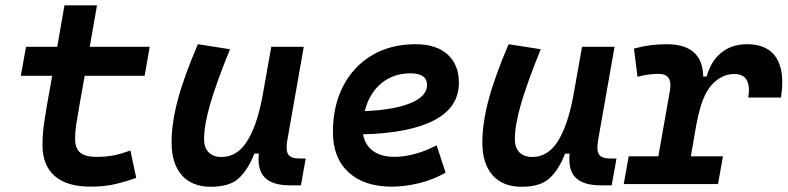

<svg xmlns="http://www.w3.org/2000/svg" viewBox="-20 -694 2970 724"><path d="M320.8 9.8Q232.4 9.8 186.3 -30.3Q140.1 -70.3 140.1 -148.4Q140.1 -180.7 143.8 -210.9Q147.5 -241.2 156.7 -295.4L176.8 -408.2H58.6L78.1 -517.6H195.8L223.1 -673.8H345.7L318.4 -517.6H544.4L525.4 -408.2H299.3L279.3 -295.4Q271 -248 267.1 -222.7Q263.2 -197.3 263.2 -169.9Q263.2 -134.8 282.2 -118.7Q301.3 -102.5 342.8 -102.5Q378.9 -102.5 406.5 -107.7Q434.1 -112.8 471.7 -126.5L493.7 -23.4Q456.5 -9.8 415.5 0Q374.5 9.8 320.8 9.8Z M774.9 10.3Q704.1 10.3 665.5 -33.4Q627 -77.1 627 -156.7Q627 -229.5 650.4 -317.4Q673.8 -405.3 726.1 -527.3L847.2 -508.3Q796.4 -383.3 772.9 -302.7Q749.5 -222.2 749.5 -168.9Q749.5 -137.2 766.8 -119.6Q784.2 -102.1 815.4 -102.1Q873.5 -102.1 910.6 -159.7Q947.8 -217.3 968.8 -325.7V-325.2L1002.9 -517.6H1125.5L1063.5 -166Q1056.6 -127 1066.9 -111.6Q1077.1 -96.2 1110.4 -96.2H1132.8L1114.7 4.9H1073.7Q1007.8 4.9 978.8 -24.2Q949.7 -53.2 956.1 -114.7H939Q916.5 -56.2 881.6 -22.9Q846.7 10.3 774.9 10.3Z M1467.8 -102.5Q1504.4 -102.5 1546.1 -114Q1587.9 -125.5 1626.5 -146L1660.2 -43Q1613.3 -16.1 1559.8 -3.2Q1506.3 9.8 1457.5 9.8Q1353 9.8 1294.2 -44.4Q1235.4 -98.6 1235.4 -195.8Q1235.4 -295.4 1274.4 -370.1Q1313.5 -444.8 1383.5 -486.1Q1453.6 -527.3 1547.4 -527.3Q1624.5 -527.3 1667.5 -488.8Q1710.4 -450.2 1710.4 -381.8Q1710.4 -289.1 1617.2 -240.5Q1523.9 -191.9 1349.1 -187.5Q1356 -147 1386.7 -124.8Q1417.5 -102.5 1467.8 -102.5ZM1355.5 -274.9Q1466.8 -279.8 1528.6 -305.4Q1590.3 -331.1 1590.3 -373Q1590.3 -417.5 1527.8 -417.5Q1462.9 -417.5 1417.2 -379.2Q1371.6 -340.8 1355.5 -274.9Z M1946.8 10.3Q1876 10.3 1837.4 -33.4Q1798.8 -77.1 1798.8 -156.7Q1798.8 -229.5 1822.3 -317.4Q1845.7 -405.3 1897.9 -527.3L2019 -508.3Q1968.3 -383.3 1944.8 -302.7Q1921.4 -222.2 1921.4 -168.9Q1921.4 -137.2 1938.7 -119.6Q1956.1 -102.1 1987.3 -102.1Q2045.4 -102.1 2082.5 -159.7Q2119.6 -217.3 2140.6 -325.7V-325.2L2174.8 -517.6H2297.4L2235.4 -166Q2228.5 -127 2238.8 -111.6Q2249 -96.2 2282.2 -96.2H2304.7L2286.6 4.9H2245.6Q2179.7 4.9 2150.6 -24.2Q2121.6 -53.2 2127.9 -114.7H2110.8Q2088.4 -56.2 2053.5 -22.9Q2018.6 10.3 1946.8 10.3Z M2332 0 2350.6 -104.5H2462.4L2506.3 -353Q2517.1 -415.5 2463.4 -415.5Q2424.8 -415.5 2383.8 -404.3L2370.6 -510.7Q2429.2 -527.3 2493.7 -527.3Q2629.4 -527.3 2631.8 -405.3H2644.5Q2660.6 -463.4 2700 -495.4Q2739.3 -527.3 2796.9 -527.3Q2875 -527.3 2907.7 -475.6Q2940.4 -423.8 2924.8 -326.2H2801.8Q2815.4 -415 2749 -415Q2701.7 -415 2663.6 -373.8Q2625.5 -332.5 2606.4 -226.1V-227.5L2585 -104.5H2706.1L2687.5 0Z"/></svg>

Font: Cascadia Code PL SemiBold
Style: Italic
Weight: 600
Italic angle: -10°
Monospace: yes
Designer: Aaron Bell
Foundry: Saja Typeworks
Version: Version 2404.023; ttfautohint (v1.8.4)